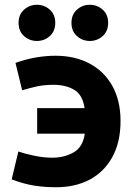

<svg xmlns="http://www.w3.org/2000/svg" viewBox="-20 -774 561 806"><path d="M216 12Q166 12 122.5 5Q79 -2 29 -21L57 -138Q86 -128 125 -120Q164 -112 199 -112Q249 -112 288.5 -134Q328 -156 336 -213H136V-320H335Q327 -376 291.5 -397Q256 -418 205 -418Q167 -418 136.5 -411.5Q106 -405 73 -395L45 -510Q90 -526 132 -533Q174 -540 213 -540Q294 -540 355.5 -507.5Q417 -475 451.5 -413.5Q486 -352 486 -266Q486 -177 451.5 -114.5Q417 -52 356.5 -20Q296 12 216 12ZM357 -602Q326 -602 303 -622.5Q280 -643 280 -678Q280 -713 303 -733.5Q326 -754 357 -754Q388 -754 411 -733.5Q434 -713 434 -678Q434 -643 411 -622.5Q388 -602 357 -602ZM135 -602Q104 -602 81 -622.5Q58 -643 58 -678Q58 -713 81 -733.5Q104 -754 135 -754Q166 -754 189 -733.5Q212 -713 212 -678Q212 -643 189 -622.5Q166 -602 135 -602Z"/></svg>

Font: Ubuntu Sans ExtraBold
Style: Regular
Weight: 800
Designer: Dalton Maag Ltd
Foundry: Dalton Maag Ltd
Version: Version 1.006; ttfautohint (v1.8.4.7-5d5b)